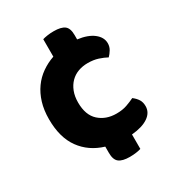

<svg xmlns="http://www.w3.org/2000/svg" viewBox="-164 -685 818 887"><g transform="rotate(-30 244.5 -241.5)"><path d="M317 -375Q290 -375 266.5 -366.5Q243 -358 225.5 -340.5Q208 -323 198 -297.5Q188 -272 188 -239Q188 -172 224.5 -139Q261 -106 317 -106Q349 -106 373 -114.5Q397 -123 415 -132Q432 -119 441 -104.5Q450 -90 450 -69Q450 -35 418.5 -13.5Q387 8 330 13V90Q322 93 305.5 95.5Q289 98 270 98Q231 98 213 84Q195 70 195 34V0Q119 -23 76 -82.5Q33 -142 33 -239Q33 -288 45 -327Q57 -366 78.5 -396Q100 -426 130 -447Q160 -468 195 -480V-573Q204 -576 220 -578.5Q236 -581 255 -581Q294 -581 312 -567.5Q330 -554 330 -517V-494Q384 -487 414 -463.5Q444 -440 444 -408Q444 -390 435 -375Q426 -360 415 -349Q397 -359 372.5 -367Q348 -375 317 -375Z"/></g></svg>

Font: Baloo Bhai 2
Style: Bold
Weight: 700
Designer: Supriya Tembe, Noopur Datye and Ek Type
Foundry: Ek Type
Version: Version 1.640;PS 1.000;hotconv 16.6.51;makeotf.lib2.5.65220;